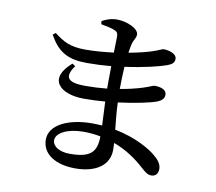

<svg xmlns="http://www.w3.org/2000/svg" viewBox="-88 -892 1176 1043"><g transform="rotate(10 500.0 -370.0)"><path d="M368 -403C277 -403 243 -426 295 -499L278 -510C161 -410 236 -333 373 -333C411 -333 451 -335 489 -338L495 -207C477 -208 459 -209 440 -209C310 -209 207 -161 207 -79C207 2 284 48 391 48C506 48 577 -3 577 -86L576 -125C643 -100 700 -62 750 -16C772 3 784 14 805 14C826 14 842 0 842 -28C842 -55 824 -78 796 -100C766 -125 687 -174 569 -197C565 -240 559 -288 557 -345C653 -357 735 -375 769 -388C790 -397 805 -409 805 -431C805 -459 772 -469 739 -469C730 -469 714 -459 675 -447C639 -436 598 -426 555 -419C555 -464 557 -505 559 -542C663 -556 747 -577 783 -590C808 -599 825 -608 825 -632C825 -662 779 -673 753 -673C743 -673 728 -662 692 -651C665 -642 621 -631 567 -621C570 -641 573 -657 576 -670C582 -695 596 -706 596 -726C596 -759 530 -788 475 -788C442 -788 415 -777 393 -765L395 -748C427 -742 448 -738 469 -730C485 -723 491 -716 491 -696L489 -608C439 -602 385 -597 334 -597C247 -597 210 -620 160 -658L145 -647C195 -552 259 -527 355 -527C400 -527 445 -529 488 -533L487 -453V-409C448 -405 408 -403 368 -403ZM496 -147C496 -55 456 -25 348 -25C289 -25 252 -50 252 -84C252 -122 312 -156 401 -156C434 -156 466 -153 496 -147Z"/></g></svg>

Font: Noto Serif CJK KR SemiBold
Style: Regular
Weight: 600
Designer: Ryoko NISHIZUKA 西塚涼子 (kana & ideographs); Frank Grießhammer (Latin, Greek & Cyrillic); Wenlong ZHANG 张文龙 (bopomofo); San
Foundry: Adobe
Version: Version 2.001;hotconv 1.1.0;makeotfexe 2.6.0